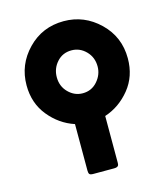

<svg xmlns="http://www.w3.org/2000/svg" viewBox="-106 -789 763 872"><g transform="rotate(-15 275.0 -352.5)"><path d="M36.1 -466.8Q36.1 -564 104.5 -634.5Q172.9 -705.1 273.9 -705.1Q370.1 -705.1 441.2 -636.5Q512.2 -567.9 512.2 -466.8Q512.2 -382.8 463.6 -323Q415 -263.2 345.2 -240.2V-22Q345.2 -14.2 344 -10Q342.8 -5.9 337.9 -2.9Q333 0 323.2 0H225.1Q210.9 0 207 -4.9Q203.1 -9.8 203.1 -21V-240.2Q133.3 -263.2 84.7 -323Q36.1 -382.8 36.1 -466.8ZM178.2 -466.8Q178.2 -423.8 207 -395Q235.8 -366.2 273.9 -366.2Q315.9 -366.2 343 -397.2Q370.1 -428.2 370.1 -466.8Q370.1 -509.8 341.6 -538.8Q313 -567.9 273.9 -567.9Q231.9 -567.9 205.1 -537.8Q178.2 -507.8 178.2 -466.8Z"/></g></svg>

Font: CMU Sans Serif
Style: Bold
Weight: 700
Version: Version 0.7.0